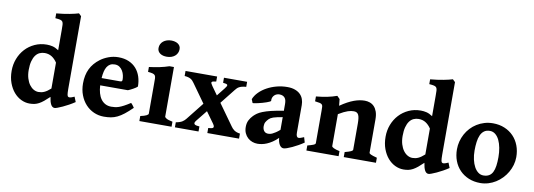

<svg xmlns="http://www.w3.org/2000/svg" viewBox="-59 -1131 4230 1520"><g transform="rotate(10 2056.0 -371.5)"><path d="M571.8 -60.5Q549.3 -45.4 524.4 -31.7Q499.5 -18.1 477.3 -7.8Q455.1 2.4 438.2 8.5Q421.4 14.6 414.6 14.6Q396 14.6 384.8 -6.1Q373.5 -26.9 368.2 -66.4Q344.2 -43.5 325.2 -27.8Q306.2 -12.2 288.6 -2.7Q271 6.8 252.9 10.7Q234.9 14.6 212.9 14.6Q178.2 14.6 145.3 -1.2Q112.3 -17.1 86.7 -46.9Q61 -76.7 45.2 -119.6Q29.3 -162.6 29.3 -216.8Q29.3 -268.1 46.9 -313.7Q64.5 -359.4 96.2 -393.8Q127.9 -428.2 172.1 -448.5Q216.3 -468.8 269 -468.8Q292 -468.8 314.7 -463.4Q337.4 -458 363.8 -440.4V-602.5Q363.8 -629.4 363 -645.3Q362.3 -661.1 356.4 -669.7Q350.6 -678.2 337.2 -681.4Q323.7 -684.6 297.9 -686.5V-725.1Q327.1 -727.5 353.8 -731.4Q380.4 -735.4 403.3 -739.5Q426.3 -743.7 444.6 -748.3Q462.9 -752.9 475.6 -756.8L495.6 -737.3V-153.3Q495.6 -136.2 496.3 -124.8Q497.1 -113.3 498.3 -106.2Q499.5 -99.1 501.7 -95.7Q503.9 -92.3 506.8 -90.8Q509.8 -89.4 512.9 -88.6Q516.1 -87.9 521.2 -88.9Q526.4 -89.8 534.7 -92.5Q543 -95.2 555.7 -101.1ZM363.8 -132.8V-340.8Q345.2 -369.1 320.6 -384.8Q295.9 -400.4 263.7 -400.4Q241.7 -400.4 222.9 -391.8Q204.1 -383.3 190.4 -364.7Q176.8 -346.2 168.9 -316.9Q161.1 -287.6 161.1 -246.6Q161.1 -209 170.2 -179.4Q179.2 -149.9 194.1 -129.6Q209 -109.4 228 -98.6Q247.1 -87.9 267.1 -87.9Q279.3 -87.9 290.5 -90.1Q301.8 -92.3 313.2 -97.4Q324.7 -102.5 337.2 -111.3Q349.6 -120.1 363.8 -132.8Z M825.7 -407.7Q803.7 -407.7 788.6 -399.2Q773.4 -390.6 763.4 -374.5Q753.4 -358.4 748 -335.4Q742.7 -312.5 740.7 -283.2H888.2Q899.4 -283.2 903.1 -286.9Q906.7 -290.5 906.7 -300.8Q906.7 -315.9 902.6 -334.5Q898.4 -353 888.9 -369.4Q879.4 -385.7 863.8 -396.7Q848.1 -407.7 825.7 -407.7ZM1035.6 -267.1Q1031.2 -262.2 1022.2 -256.1Q1013.2 -250 1002.4 -244.1Q991.7 -238.3 981 -232.9Q970.2 -227.5 962.4 -224.6H739.7Q741.2 -190.9 749.3 -162.8Q757.3 -134.8 771.7 -115Q786.1 -95.2 807.1 -84.2Q828.1 -73.2 855 -73.2Q870.1 -73.2 884.8 -75Q899.4 -76.7 916.3 -82.5Q933.1 -88.4 954.3 -99.6Q975.6 -110.8 1004.9 -129.9Q1007.8 -128.4 1012.2 -123.3Q1016.6 -118.2 1020.8 -112.5Q1024.9 -106.9 1028.3 -102.1Q1031.7 -97.2 1032.7 -95.2Q998 -61.5 970.7 -40Q943.4 -18.6 918 -6.3Q892.6 5.9 866.9 10.3Q841.3 14.6 810.5 14.6Q767.6 14.6 729.7 -2.2Q691.9 -19 663.8 -49.6Q635.7 -80.1 619.4 -122.6Q603 -165 603 -216.8Q603 -283.2 627.2 -333.3Q651.4 -383.3 701.2 -420.4Q728.5 -440.9 765.9 -454.8Q803.2 -468.8 844.2 -468.8Q892.1 -468.8 928 -453.1Q963.9 -437.5 987.8 -410.2Q1011.7 -382.8 1023.7 -345.9Q1035.6 -309.1 1035.6 -267.1Z M1094.2 0V-40.5Q1127.4 -47.4 1142.6 -55.4Q1157.7 -63.5 1157.7 -70.3V-312.5Q1157.7 -337.4 1157.5 -352.8Q1157.2 -368.2 1151.9 -376.7Q1146.5 -385.3 1133.3 -389.2Q1120.1 -393.1 1094.2 -395.5V-434.6Q1140.1 -440.4 1178.7 -448.5Q1217.3 -456.5 1253.4 -468.8H1289.6V-70.3Q1289.6 -64.5 1303.5 -55.9Q1317.4 -47.4 1353 -40.5V0ZM1309.1 -615.7Q1309.1 -598.1 1302.2 -584Q1295.4 -569.8 1283.2 -559.8Q1271 -549.8 1254.6 -544.4Q1238.3 -539.1 1218.8 -539.1Q1204.1 -539.1 1190.7 -542.2Q1177.2 -545.4 1166.5 -552.5Q1155.8 -559.6 1149.4 -570.3Q1143.1 -581.1 1143.1 -595.7Q1143.1 -613.3 1150.1 -627.4Q1157.2 -641.6 1169.4 -651.4Q1181.6 -661.1 1198 -666.5Q1214.4 -671.9 1233.4 -671.9Q1247.6 -671.9 1261.2 -668.7Q1274.9 -665.5 1285.4 -658.7Q1295.9 -651.9 1302.5 -641.4Q1309.1 -630.9 1309.1 -615.7Z M1640.6 0V-40.5Q1652.8 -41.5 1662.8 -43Q1672.9 -44.4 1678 -48.6Q1683.1 -52.7 1682.1 -60.3Q1681.2 -67.9 1671.9 -81.1L1607.9 -169.9L1536.6 -81.1Q1526.4 -68.4 1526.1 -60.8Q1525.9 -53.2 1531.7 -49.1Q1537.6 -44.9 1547.9 -43.2Q1558.1 -41.5 1569.8 -40.5V0H1379.9V-40.5Q1397.5 -43.5 1409.9 -47.9Q1422.4 -52.2 1431.4 -57.9Q1440.4 -63.5 1447 -70.1Q1453.6 -76.7 1459.5 -84L1569.8 -223.1L1463.4 -372.1Q1457 -380.9 1450.7 -387.9Q1444.3 -395 1435.8 -400.1Q1427.2 -405.3 1415.3 -408.7Q1403.3 -412.1 1385.3 -413.6V-454.1H1639.2V-413.6Q1624 -412.1 1615.5 -409.9Q1606.9 -407.7 1604 -403.6Q1601.1 -399.4 1604.2 -392.1Q1607.4 -384.8 1615.7 -373L1663.1 -306.6L1715.8 -373Q1725.1 -384.8 1728.5 -391.8Q1731.9 -398.9 1729.2 -403.3Q1726.6 -407.7 1718 -409.9Q1709.5 -412.1 1694.3 -413.6V-454.1H1880.4V-413.6Q1860.4 -412.1 1847.2 -408.7Q1834 -405.3 1824.5 -400.1Q1814.9 -395 1808.1 -387.9Q1801.3 -380.9 1794.4 -372.1L1700.7 -253.9L1822.3 -84Q1827.6 -76.7 1833.7 -69.8Q1839.8 -63 1848.1 -57.1Q1856.4 -51.3 1867.9 -46.9Q1879.4 -42.5 1895.5 -40.5V0Z M2113.3 -78.1Q2120.6 -78.1 2129.4 -79.6Q2138.2 -81.1 2149.2 -86.2Q2160.2 -91.3 2174.3 -100.6Q2188.5 -109.9 2206.5 -125.5V-227.5Q2180.7 -223.1 2162.8 -219.2Q2145 -215.3 2132.8 -211.2Q2120.6 -207 2112.5 -202.1Q2104.5 -197.3 2098.6 -191.4Q2085.9 -178.7 2078.1 -165Q2070.3 -151.4 2070.3 -131.3Q2070.3 -115.7 2074.7 -105.5Q2079.1 -95.2 2085.4 -89.1Q2091.8 -83 2099.4 -80.6Q2106.9 -78.1 2113.3 -78.1ZM2413.1 -59.6Q2392.6 -45.4 2368.9 -32Q2345.2 -18.6 2323 -8.3Q2300.8 2 2282.7 8.3Q2264.6 14.6 2254.9 14.6Q2236.3 14.6 2223.1 -5.6Q2210 -25.9 2207 -61Q2185.1 -39.1 2162.8 -24.4Q2140.6 -9.8 2119.9 -1Q2099.1 7.8 2080.1 11.2Q2061 14.6 2045.4 14.6Q2023.9 14.6 2003.7 7.3Q1983.4 0 1967.3 -14.6Q1951.2 -29.3 1941.4 -50.8Q1931.6 -72.3 1931.6 -100.6Q1931.6 -132.3 1943.4 -155Q1955.1 -177.7 1973.1 -195.8Q1984.9 -207.5 2000.2 -218.5Q2015.6 -229.5 2041.5 -239.7Q2067.4 -250 2106.9 -259.8Q2146.5 -269.5 2206.5 -278.8V-333Q2206.5 -347.7 2203.9 -360.1Q2201.2 -372.6 2194.6 -381.3Q2188 -390.1 2176.8 -395.3Q2165.5 -400.4 2148.9 -400.4Q2138.7 -400.4 2128.2 -396.2Q2117.7 -392.1 2109.6 -384.3Q2101.6 -376.5 2096.9 -365Q2092.3 -353.5 2093.8 -338.9Q2094.2 -335.9 2085 -331.3Q2075.7 -326.7 2061.3 -321.5Q2046.9 -316.4 2029.5 -311.5Q2012.2 -306.6 1996.3 -303Q1980.5 -299.3 1968.3 -297.4Q1956.1 -295.4 1952.1 -296.4L1940.4 -325.2Q1952.6 -356 1978.5 -382.1Q2004.4 -408.2 2039.6 -427.5Q2074.7 -446.8 2116.5 -457.8Q2158.2 -468.8 2202.1 -468.8Q2237.8 -468.8 2263.7 -459.2Q2289.6 -449.7 2306.2 -433.3Q2322.8 -417 2330.6 -394.8Q2338.4 -372.6 2338.4 -347.7V-126Q2338.4 -105.5 2343.8 -96.7Q2349.1 -87.9 2357.9 -87.9Q2361.3 -87.9 2364.7 -88.4Q2368.2 -88.9 2373 -90.3Q2377.9 -91.8 2384.5 -94.5Q2391.1 -97.2 2400.9 -101.1Z M2737.3 0V-40.5Q2772.5 -49.8 2786.6 -56.6Q2800.8 -63.5 2800.8 -70.3V-279.8Q2800.8 -305.7 2798.3 -323.2Q2795.9 -340.8 2790.3 -351.3Q2784.7 -361.8 2775.6 -366.5Q2766.6 -371.1 2752.9 -371.1Q2742.7 -371.1 2731.2 -369.4Q2719.7 -367.7 2705.8 -363Q2691.9 -358.4 2673.8 -349.6Q2655.8 -340.8 2632.3 -326.7V-70.3Q2632.3 -63 2648.2 -55.2Q2664.1 -47.4 2695.8 -40.5V0H2437V-40.5Q2469.2 -48.8 2484.9 -55.4Q2500.5 -62 2500.5 -70.3V-332.5Q2500.5 -351.6 2499.8 -362.8Q2499 -374 2493.4 -380.4Q2487.8 -386.7 2474.9 -389.6Q2461.9 -392.6 2437 -395.5V-434.6Q2462.4 -437 2484.6 -440.2Q2506.8 -443.4 2526.6 -447.5Q2546.4 -451.7 2565.2 -456.8Q2584 -461.9 2603 -468.8L2625 -446.8L2630.4 -393.6Q2661.1 -415 2688 -429.4Q2714.8 -443.8 2739 -452.6Q2763.2 -461.4 2784.4 -465.1Q2805.7 -468.8 2824.7 -468.8Q2845.7 -468.8 2865.2 -461.9Q2884.8 -455.1 2899.7 -439.7Q2914.6 -424.3 2923.6 -399.2Q2932.6 -374 2932.6 -337.4V-70.3Q2932.6 -66.9 2935.3 -63.7Q2938 -60.5 2945.1 -57.1Q2952.1 -53.7 2964.6 -49.6Q2977.1 -45.4 2996.1 -40.5V0Z M3577.6 -60.5Q3555.2 -45.4 3530.3 -31.7Q3505.4 -18.1 3483.2 -7.8Q3460.9 2.4 3444.1 8.5Q3427.2 14.6 3420.4 14.6Q3401.9 14.6 3390.6 -6.1Q3379.4 -26.9 3374 -66.4Q3350.1 -43.5 3331.1 -27.8Q3312 -12.2 3294.4 -2.7Q3276.9 6.8 3258.8 10.7Q3240.7 14.6 3218.8 14.6Q3184.1 14.6 3151.1 -1.2Q3118.2 -17.1 3092.5 -46.9Q3066.9 -76.7 3051 -119.6Q3035.2 -162.6 3035.2 -216.8Q3035.2 -268.1 3052.7 -313.7Q3070.3 -359.4 3102.1 -393.8Q3133.8 -428.2 3178 -448.5Q3222.2 -468.8 3274.9 -468.8Q3297.9 -468.8 3320.6 -463.4Q3343.3 -458 3369.6 -440.4V-602.5Q3369.6 -629.4 3368.9 -645.3Q3368.2 -661.1 3362.3 -669.7Q3356.4 -678.2 3343 -681.4Q3329.6 -684.6 3303.7 -686.5V-725.1Q3333 -727.5 3359.6 -731.4Q3386.2 -735.4 3409.2 -739.5Q3432.1 -743.7 3450.4 -748.3Q3468.8 -752.9 3481.4 -756.8L3501.5 -737.3V-153.3Q3501.5 -136.2 3502.2 -124.8Q3502.9 -113.3 3504.2 -106.2Q3505.4 -99.1 3507.6 -95.7Q3509.8 -92.3 3512.7 -90.8Q3515.6 -89.4 3518.8 -88.6Q3522 -87.9 3527.1 -88.9Q3532.2 -89.8 3540.5 -92.5Q3548.8 -95.2 3561.5 -101.1ZM3369.6 -132.8V-340.8Q3351.1 -369.1 3326.4 -384.8Q3301.8 -400.4 3269.5 -400.4Q3247.6 -400.4 3228.8 -391.8Q3210 -383.3 3196.3 -364.7Q3182.6 -346.2 3174.8 -316.9Q3167 -287.6 3167 -246.6Q3167 -209 3176 -179.4Q3185.1 -149.9 3200 -129.6Q3214.8 -109.4 3233.9 -98.6Q3252.9 -87.9 3272.9 -87.9Q3285.2 -87.9 3296.4 -90.1Q3307.6 -92.3 3319.1 -97.4Q3330.6 -102.5 3343 -111.3Q3355.5 -120.1 3369.6 -132.8Z M3943.4 -212.4Q3943.4 -251 3936.8 -285.9Q3930.2 -320.8 3917.5 -347.4Q3904.8 -374 3885.5 -389.6Q3866.2 -405.3 3841.3 -405.3Q3813.5 -405.3 3795.4 -392.1Q3777.3 -378.9 3766.8 -355.5Q3756.3 -332 3752.2 -300Q3748 -268.1 3748 -231Q3748 -192.4 3755.6 -159.2Q3763.2 -126 3776.6 -101.3Q3790 -76.7 3808.8 -62.7Q3827.6 -48.8 3850.1 -48.8Q3877.4 -48.8 3895.5 -59.3Q3913.6 -69.8 3924.1 -90.6Q3934.6 -111.3 3939 -141.8Q3943.4 -172.4 3943.4 -212.4ZM4082.5 -236.8Q4082.5 -204.1 4073.5 -172.9Q4064.5 -141.6 4048.3 -113.8Q4032.2 -85.9 4009.5 -62.3Q3986.8 -38.6 3959.5 -21.5Q3932.1 -4.4 3900.9 5.1Q3869.6 14.6 3836.4 14.6Q3784.7 14.6 3742.7 -2.9Q3700.7 -20.5 3670.9 -51.3Q3641.1 -82 3625 -124.5Q3608.9 -167 3608.9 -216.8Q3608.9 -249 3616.9 -280.3Q3625 -311.5 3640.1 -339.6Q3655.3 -367.7 3677.2 -391.4Q3699.2 -415 3726.6 -432.1Q3753.9 -449.2 3786.4 -459Q3818.8 -468.8 3855.5 -468.8Q3906.7 -468.8 3948.7 -451.2Q3990.7 -433.6 4020.5 -402.6Q4050.3 -371.6 4066.4 -329.1Q4082.5 -286.6 4082.5 -236.8Z"/></g></svg>

Font: Gentium Book Basic
Style: Bold
Weight: 700
Designer: J. Victor Gaultney and Annie Olsen
Foundry: SIL International
Version: Version 1.102; 2013; Maintenance release